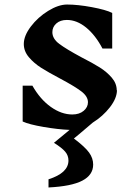

<svg xmlns="http://www.w3.org/2000/svg" viewBox="-20 -563 599 847"><path d="M389 -22Q389 -22 329 29L306 48Q355 85 373 110Q391 135 391 163Q391 209 343 234Q295 259 194 264V228Q282 200 282 145Q282 123 267.5 106Q253 89 218 67L287 10Q236 8 172 -3Q108 -14 80 -27V-185H123Q157 -125 204 -91.5Q251 -58 299 -58Q330 -58 349 -74Q368 -90 368 -112Q368 -138 338 -160.5Q308 -183 246 -216Q193 -244 161.5 -264Q130 -284 107.5 -310.5Q85 -337 85 -369Q85 -405 116 -446Q147 -487 192.5 -515Q238 -543 276 -543Q323 -543 385 -531.5Q447 -520 475 -506V-349H432Q401 -408 360 -441.5Q319 -475 275 -475Q246 -475 228.5 -459.5Q211 -444 211 -421Q211 -392 242 -369Q273 -346 338 -311Q389 -285 420 -265.5Q451 -246 473 -220.5Q495 -195 495 -164L496 -166Q496 -130 465 -90Q434 -50 389 -22Z"/></svg>

Font: Inknut Antiqua Medium
Style: Regular
Weight: 500
Designer: Claus Eggers Sørensen
Foundry: Claus Eggers Sørensen
Version: Version 1.003; ttfautohint (v1.8.2) -l 8 -r 50 -G 200 -x 14 